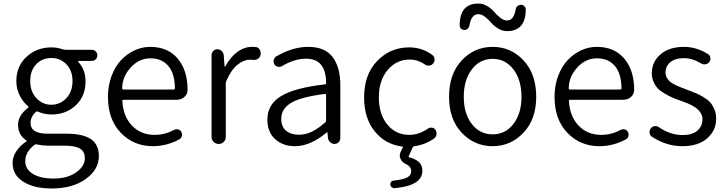

<svg xmlns="http://www.w3.org/2000/svg" viewBox="-20 -821 4142 1095"><path d="M275.4 253.9Q173.8 253.9 112.8 215.3Q51.8 176.8 51.8 108.4Q51.8 74.2 72.8 42Q93.8 9.8 130.9 -14.6Q131.8 -15.6 131.8 -17.6Q131.8 -19.5 129.9 -20.5Q83 -50.8 83 -109.4Q83 -163.1 141.6 -208Q142.6 -209 142.6 -210.9Q142.6 -212.9 141.6 -213.9Q112.3 -237.3 92.8 -275.4Q73.2 -313.5 73.2 -358.4Q73.2 -443.4 131.3 -497.1Q189.5 -550.8 273.4 -550.8Q306.6 -550.8 340.8 -539.1Q348.6 -537.1 355.5 -537.1H503.9Q516.6 -537.1 525.9 -527.8Q535.2 -518.6 535.2 -505.4Q535.2 -492.2 525.9 -482.9Q516.6 -473.6 503.9 -473.6H428.7Q426.8 -473.6 425.8 -471.7Q424.8 -469.7 425.8 -468.8Q467.8 -423.8 467.8 -356.4Q467.8 -272.5 412.1 -220.2Q356.4 -168 273.4 -168Q233.4 -168 196.3 -184.6Q189.5 -187.5 184.6 -182.6Q154.3 -155.3 154.3 -120.1Q154.3 -58.6 250 -58.6H358.4Q452.1 -58.6 498 -27.8Q543.9 2.9 543.9 69.3Q543.9 145.5 469.2 199.7Q394.5 253.9 275.4 253.9ZM393.6 -358.4Q393.6 -418 358.9 -454.1Q324.2 -490.2 273.4 -490.2Q220.7 -490.2 186.5 -454.6Q152.3 -418.9 152.3 -358.4Q152.3 -298.8 187.5 -261.2Q222.7 -223.6 272.9 -223.6Q323.2 -223.6 358.4 -261.2Q393.6 -298.8 393.6 -358.4ZM286.1 197.3Q364.3 197.3 414.1 162.1Q463.9 127 463.9 81.1Q463.9 43 436 26.4Q408.2 9.8 350.6 9.8H252Q224.6 9.8 190.4 2.9Q188.5 2 186.5 2Q181.6 2 176.8 4.9Q124 45.9 124 97.7Q124 143.6 167 170.4Q210 197.3 286.1 197.3Z M851.6 12.7Q742.2 12.7 668.9 -63.5Q595.7 -139.6 595.7 -268.6Q595.7 -333 616.2 -387.7Q636.7 -442.4 670.4 -478Q704.1 -513.7 747.1 -533.7Q790 -553.7 836.9 -553.7Q935.5 -553.7 992.2 -488.3Q1049.8 -420.9 1049.8 -308.6Q1049.8 -285.2 1032.2 -268.6Q1013.7 -252 988.3 -252H684.6Q676.8 -252 677.7 -245.1Q682.6 -157.2 732.9 -104.5Q783.2 -51.8 862.3 -51.8Q919.9 -51.8 972.7 -80.1Q983.4 -85.9 995.6 -83Q1007.8 -80.1 1013.7 -69.3Q1020.5 -57.6 1017.1 -44.9Q1013.7 -32.2 1002.9 -26.4Q930.7 12.7 851.6 12.7ZM676.8 -316.4Q676.8 -310.5 683.6 -310.5H970.7Q977.5 -310.5 977.5 -318.4Q977.5 -318.4 977.5 -318.4Q976.6 -401.4 939.9 -444.8Q903.3 -488.3 837.9 -488.3Q777.3 -488.3 731.4 -442.4Q676.8 -386.7 676.8 -316.4Z M1186.5 -40V-506.8Q1186.5 -520.5 1196.3 -530.3Q1206.1 -540 1219.7 -540Q1233.4 -540 1243.7 -530.8Q1253.9 -521.5 1255.9 -506.8L1260.7 -442.4Q1260.7 -441.4 1262.2 -441.4Q1263.7 -441.4 1264.6 -442.4Q1293 -494.1 1332.5 -523.9Q1372.1 -553.7 1417 -553.7Q1429.7 -553.7 1439.5 -552.7Q1454.1 -550.8 1461.9 -537.1Q1466.8 -527.3 1466.8 -516.6Q1466.8 -511.7 1465.8 -506.8Q1462.9 -493.2 1450.2 -485.4Q1437.5 -477.5 1422.9 -479.5Q1415 -480.5 1407.2 -480.5Q1369.1 -480.5 1333 -450.7Q1296.9 -420.9 1270.5 -358.4Q1267.6 -352.5 1267.6 -344.7V-40Q1267.6 -23.4 1255.9 -11.7Q1244.1 0 1227.5 0Q1210.9 0 1198.7 -11.7Q1186.5 -23.4 1186.5 -40Z M1662.1 12.7Q1593.8 12.7 1549.3 -27.3Q1504.9 -67.4 1504.9 -138.7Q1504.9 -225.6 1583 -272.9Q1661.1 -320.3 1833 -339.8Q1840.8 -340.8 1839.8 -348.6Q1838.9 -486.3 1725.6 -486.3Q1659.2 -486.3 1588.9 -444.3Q1577.1 -437.5 1564.5 -440.4Q1551.8 -443.4 1544.9 -454.1Q1538.1 -466.8 1541.5 -480Q1544.9 -493.2 1556.6 -500Q1649.4 -553.7 1738.3 -553.7Q1833 -553.7 1877 -495.6Q1920.9 -437.5 1920.9 -335V-33.2Q1920.9 -19.5 1911.1 -9.8Q1901.4 0 1887.7 0Q1874 0 1863.3 -9.8Q1852.5 -19.5 1850.6 -33.2L1847.7 -64.5Q1847.7 -66.4 1846.2 -66.4Q1844.7 -66.4 1842.8 -65.4Q1750 12.7 1662.1 12.7ZM1684.6 -52.7Q1722.7 -52.7 1758.3 -69.8Q1793.9 -86.9 1835 -123Q1839.8 -127.9 1839.8 -135.7V-278.3Q1839.8 -285.2 1835 -285.2Q1834 -285.2 1833 -285.2Q1698.2 -268.6 1641.1 -234.9Q1584 -201.2 1584 -143.6Q1584 -97.7 1611.8 -75.2Q1639.6 -52.7 1684.6 -52.7Z M2342.8 12.7Q2335.9 14.6 2333 20.5L2311.5 68.4Q2308.6 75.2 2316.4 77.1Q2352.5 86.9 2370.6 104.5Q2388.7 122.1 2388.7 153.3Q2388.7 237.3 2232.4 252Q2231.4 252.9 2230.5 252.9Q2222.7 252.9 2215.8 248Q2208 242.2 2206.1 232.4Q2205.1 223.6 2210 216.8Q2214.8 210 2223.6 209Q2280.3 203.1 2302.7 190.9Q2325.2 178.7 2325.2 155.3Q2325.2 127.9 2293.9 114.3Q2274.4 105.5 2264.6 85.9Q2259.8 76.2 2259.8 66.4Q2259.8 57.6 2263.7 47.9L2276.4 21.5Q2280.3 15.6 2272.5 14.6Q2176.8 2 2116.7 -72.3Q2056.6 -146.5 2056.6 -265.6Q2056.6 -396.5 2131.3 -473.6Q2206.1 -550.8 2313.5 -550.8Q2386.7 -550.8 2445.3 -507.8Q2457 -499 2458.5 -484.4Q2460 -469.7 2450.2 -459Q2441.4 -448.2 2427.2 -446.8Q2413.1 -445.3 2402.3 -454.1Q2362.3 -481.4 2317.4 -481.4Q2240.2 -481.4 2190.4 -421.4Q2140.6 -361.3 2140.6 -265.6Q2140.6 -169.9 2189 -110.8Q2237.3 -51.8 2314.5 -51.8Q2368.2 -51.8 2419.9 -86.9Q2430.7 -94.7 2443.8 -92.8Q2457 -90.8 2463.9 -80.1Q2469.7 -70.3 2469.7 -59.6Q2469.7 -57.6 2469.7 -54.7Q2467.8 -41 2457 -32.2Q2404.3 4.9 2342.8 12.7Z M2541 -268.6Q2541 -399.4 2613.3 -476.6Q2685.5 -553.7 2789.6 -553.7Q2893.6 -553.7 2965.8 -476.6Q3038.1 -399.4 3038.1 -268.6Q3038.1 -140.6 2965.3 -64Q2892.6 12.7 2789.1 12.7Q2685.5 12.7 2613.3 -64Q2541 -140.6 2541 -268.6ZM2954.1 -268.6Q2954.1 -365.2 2908.2 -425.3Q2862.3 -485.4 2789.6 -485.4Q2716.8 -485.4 2670.9 -425.3Q2625 -365.2 2625 -268.6Q2625 -172.9 2670.9 -113.8Q2716.8 -54.7 2789.6 -54.7Q2862.3 -54.7 2908.2 -114.3Q2954.1 -173.8 2954.1 -268.6ZM2871.1 -643.6Q2844.7 -643.6 2820.3 -658.7Q2795.9 -673.8 2780.8 -691.9Q2765.6 -710 2746.1 -725.1Q2726.6 -740.2 2708 -740.2Q2668 -740.2 2657.2 -675.8Q2655.3 -664.1 2646.5 -656.7Q2637.7 -649.4 2627 -650.4Q2615.2 -650.4 2607.4 -659.2Q2601.6 -667 2601.6 -675.8Q2601.6 -800.8 2708 -800.8Q2735.4 -800.8 2759.8 -785.6Q2784.2 -770.5 2799.3 -752.4Q2814.5 -734.4 2834 -719.2Q2853.5 -704.1 2871.1 -704.1Q2910.2 -704.1 2920.9 -767.6Q2922.9 -779.3 2931.6 -786.6Q2940.4 -793.9 2952.1 -793.9Q2963.9 -793 2971.7 -784.2Q2978.5 -777.3 2978.5 -767.6Q2978.5 -643.6 2871.1 -643.6Z M3398.4 12.7Q3289.1 12.7 3215.8 -63.5Q3142.6 -139.6 3142.6 -268.6Q3142.6 -333 3163.1 -387.7Q3183.6 -442.4 3217.3 -478Q3251 -513.7 3293.9 -533.7Q3336.9 -553.7 3383.8 -553.7Q3482.4 -553.7 3539.1 -488.3Q3596.7 -420.9 3596.7 -308.6Q3596.7 -285.2 3579.1 -268.6Q3560.5 -252 3535.2 -252H3231.4Q3223.6 -252 3224.6 -245.1Q3229.5 -157.2 3279.8 -104.5Q3330.1 -51.8 3409.2 -51.8Q3466.8 -51.8 3519.5 -80.1Q3530.3 -85.9 3542.5 -83Q3554.7 -80.1 3560.5 -69.3Q3567.4 -57.6 3564 -44.9Q3560.5 -32.2 3549.8 -26.4Q3477.5 12.7 3398.4 12.7ZM3223.6 -316.4Q3223.6 -310.5 3230.5 -310.5H3517.6Q3524.4 -310.5 3524.4 -318.4Q3524.4 -318.4 3524.4 -318.4Q3523.4 -401.4 3486.8 -444.8Q3450.2 -488.3 3384.8 -488.3Q3324.2 -488.3 3278.3 -442.4Q3223.6 -386.7 3223.6 -316.4Z M3872.1 12.7Q3780.3 12.7 3698.2 -41Q3686.5 -48.8 3684.6 -62.5Q3684.6 -65.4 3684.6 -68.4Q3684.6 -79.1 3691.4 -88.9Q3699.2 -99.6 3713.4 -101.6Q3727.5 -103.5 3739.3 -94.7Q3801.8 -50.8 3875 -50.8Q3928.7 -50.8 3957.5 -76.2Q3986.3 -101.6 3986.3 -140.6Q3986.3 -158.2 3978.5 -172.4Q3970.7 -186.5 3960 -196.8Q3949.2 -207 3930.7 -217.3Q3912.1 -227.5 3897.5 -233.4Q3882.8 -239.3 3860.4 -247.1Q3832 -256.8 3813.5 -265.1Q3794.9 -273.4 3770.5 -287.6Q3746.1 -301.8 3731.9 -316.4Q3717.8 -331.1 3707.5 -354Q3697.3 -377 3697.3 -403.3Q3697.3 -467.8 3746.6 -510.7Q3795.9 -553.7 3880.9 -553.7Q3952.1 -553.7 4017.6 -512.7Q4029.3 -505.9 4031.2 -492.2Q4033.2 -478.5 4025.4 -467.8Q4017.6 -457 4003.9 -454.6Q3990.2 -452.1 3978.5 -459Q3929.7 -489.3 3880.9 -489.3Q3829.1 -489.3 3802.2 -465.8Q3775.4 -442.4 3775.4 -407.2Q3775.4 -391.6 3783.2 -377.9Q3791 -364.3 3800.3 -356Q3809.6 -347.7 3829.1 -337.9Q3848.6 -328.1 3860.8 -323.7Q3873 -319.3 3897.5 -309.6Q3900.4 -308.6 3905.3 -306.6Q3936.5 -294.9 3952.6 -288.1Q3968.8 -281.2 3993.7 -266.1Q4018.6 -251 4031.2 -236.3Q4043.9 -221.7 4054.2 -197.8Q4064.5 -173.8 4064.5 -144.5Q4064.5 -77.1 4013.2 -32.2Q3961.9 12.7 3872.1 12.7Z"/></svg>

Font: Gen Jyuu Gothic Normal
Style: Regular
Weight: 300
Designer: [Source Han Sans]
Ryoko NISHIZUKA  (kana & ideographs); Paul D. Hunt (Latin, Greek & Cyrillic); Wenlong ZHANG  (bopomofo
Version: Version 1.002.20150607